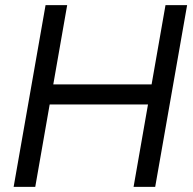

<svg xmlns="http://www.w3.org/2000/svg" viewBox="-20 -726 749 746"><path d="M33 0H117L173 -320H555L499 0H583L707 -706H623L569 -398H187L241 -706H157Z"/></svg>

Font: Geom Light
Style: Italic
Weight: 300
Italic angle: -10°
Version: Version 1.102